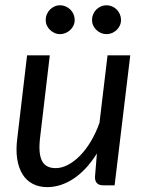

<svg xmlns="http://www.w3.org/2000/svg" viewBox="-20 -722 570 748"><path d="M41.5 0ZM174 -506.5 136 -184.5Q129 -125 143.2 -96Q157.5 -67 197 -67Q220 -67 244.2 -79.5Q268.5 -92 291.2 -115Q314 -138 333.5 -170.5Q353 -203 367.5 -243L399 -506.5H487.5L426.5 0H382.5Q350 0 350 -32L357.5 -124Q317 -59.5 267 -26.2Q217 7 164 7Q132 7 107.5 -5.8Q83 -18.5 67.8 -43Q52.5 -67.5 47 -103Q41.5 -138.5 47.5 -184.5L85.5 -506.5ZM271 -644.5Q271 -633 266.5 -623Q262 -613 254 -605.5Q246 -598 235.8 -593.5Q225.5 -589 214 -589Q202.5 -589 192.5 -593.5Q182.5 -598 174.8 -605.5Q167 -613 162.5 -623Q158 -633 158 -644.5Q158 -656 162.5 -666.5Q167 -677 174.8 -684.8Q182.5 -692.5 192.5 -697Q202.5 -701.5 214 -701.5Q225.5 -701.5 235.8 -697Q246 -692.5 254 -684.8Q262 -677 266.5 -666.5Q271 -656 271 -644.5ZM451.5 -644.5Q451.5 -633 447 -623Q442.5 -613 434.8 -605.5Q427 -598 416.8 -593.5Q406.5 -589 395 -589Q383.5 -589 373.2 -593.5Q363 -598 355.2 -605.5Q347.5 -613 343 -623Q338.5 -633 338.5 -644.5Q338.5 -656 343 -666.5Q347.5 -677 355.2 -684.8Q363 -692.5 373.2 -697Q383.5 -701.5 395 -701.5Q406.5 -701.5 416.8 -697Q427 -692.5 434.8 -684.8Q442.5 -677 447 -666.5Q451.5 -656 451.5 -644.5Z"/></svg>

Font: Lato
Style: Italic
Weight: 400
Italic angle: -7°
Designer: Lukasz Dziedzic
Foundry: tyPoland Lukasz Dziedzic
Version: Version 2.007; 2014-02-27